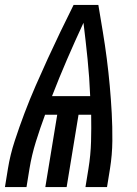

<svg xmlns="http://www.w3.org/2000/svg" viewBox="-32 -755 552 775"><path d="M-12 0 0 -74Q9 -130 27.5 -186.5Q46 -243 67 -298.5Q88 -354 112 -409Q136 -464 161 -518.5Q186 -573 212 -627Q238 -681 265 -735H365Q374 -681 383 -627Q392 -573 399 -518.5Q406 -464 411 -409Q416 -354 419 -298.5Q422 -243 421.5 -186.5Q421 -130 412 -74L400 0H313L325 -74Q334 -129 335.5 -183.5Q337 -238 336 -292H285L237 0H151L199 -292H150Q130 -238 113 -183.5Q96 -129 87 -74L75 0ZM178 -367H332Q329 -442 321.5 -516Q314 -590 305 -663Q271 -590 239 -516Q207 -442 178 -367Z"/></svg>

Font: Iosevka Term Curly SmBd Obl
Style: Regular
Weight: 600
Italic angle: -9°
Designer: Belleve Invis
Foundry: Belleve Invis
Version: Version 32.3.0